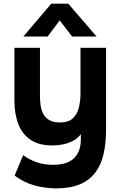

<svg xmlns="http://www.w3.org/2000/svg" viewBox="-20 -789 656 1052"><path d="M288 243Q227 243 169 227Q111 211 60 173L107 61Q139 85 180 99.5Q221 114 271 114Q348 114 385.5 78Q423 42 423 -26V-54Q406 -31 380.5 -17.5Q355 -4 326 2Q297 8 268 8Q192 8 146 -24Q100 -56 79.5 -111.5Q59 -167 59 -238V-527H199V-267Q199 -241 202 -215Q205 -189 216 -167Q227 -145 249 -131.5Q271 -118 308 -118Q356 -118 380 -141.5Q404 -165 412.5 -201Q421 -237 421 -276V-527H561V-76Q561 -4 547.5 55Q534 114 502.5 156Q471 198 418.5 220.5Q366 243 288 243ZM108 -589 261 -769H354L509 -589H375L307 -677L241 -589Z"/></svg>

Font: Onest
Style: Bold
Weight: 700
Designer: Dmitri Voloshin, Andrey Kudryavtsev
Foundry: Dmitri Voloshin, Andrey Kudryavtsev
Version: Version 1.000;gftools[0.9.33]